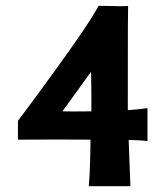

<svg xmlns="http://www.w3.org/2000/svg" viewBox="-20 -645 577 664"><path d="M490 -271V-157Q471 -160 425 -161Q427 -105 431 -1H287Q292 -54 293 -162Q199 -163 42 -162V-227Q58 -248 83.5 -282.5Q109 -317 128 -343Q147 -369 163 -391Q287 -561 321 -625Q420 -622 423 -625Q422 -612 422 -317V-264Q453 -266 490 -271ZM296 -260V-319L295 -397L196 -260Q223 -259 296 -260Z"/></svg>

Font: GFS Neohellenic Rg
Style: Bold
Weight: 700
Designer: Designed by Takis Katsoulidis and George D. Matthiopoulos.
Foundry: Designed by Takis Katsoulidis and George D. Matthiopoulos.
Version: Version 1.0